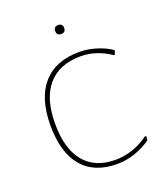

<svg xmlns="http://www.w3.org/2000/svg" viewBox="-120 -717 707 808"><g transform="rotate(-20 233.5 -313.5)"><path d="M276.9 -494.1Q314.9 -494.1 353 -482.4Q392.6 -470.2 420.9 -450.2L415 -432.1H409.2Q382.3 -451.2 347.2 -463.4Q313.5 -475.1 276.9 -475.1Q180.2 -475.1 129.4 -415.5Q79.1 -356.4 79.1 -244.1Q79.1 -132.3 127.4 -73.7Q175.8 -15.1 267.1 -15.1Q306.6 -15.1 345.2 -28.3Q382.8 -41 416 -65.9L421.9 -64L419.9 -45.9Q384.8 -22 345.7 -8.8Q307.6 3.9 268.1 3.9Q165 3.9 111.3 -60.1Q58.1 -123.5 58.1 -244.1Q58.1 -365.7 114.3 -429.7Q170.9 -494.1 276.9 -494.1ZM212.9 -610.8Q212.9 -630.9 232.9 -630.9Q252.9 -630.9 252.9 -610.8Q252.9 -590.8 232.9 -590.8Q212.9 -590.8 212.9 -610.8Z"/></g></svg>

Font: Datalegreya
Style: Gradient
Weight: 400
Designer: Figs Lab
Foundry: Figs Lab
Version: Version 1.002;PS 001.002;hotconv 1.0.70;makeotf.lib2.5.58329